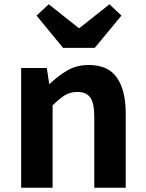

<svg xmlns="http://www.w3.org/2000/svg" viewBox="-20 -878 681 898"><path d="M79 0V-560H199L210 -486H213Q250 -522 294 -548Q338 -574 395 -574Q486 -574 527 -514.5Q568 -455 568 -349V0H421V-331Q421 -396 402 -422Q383 -448 342 -448Q308 -448 282.5 -432Q257 -416 226 -385V0ZM275 -654 151 -805 208 -858 348 -747H352L492 -858L548 -805L423 -654Z"/></svg>

Font: Source Han Sans TC
Style: Bold
Weight: 700
Designer: Ryoko NISHIZUKA Ë•øÂ°öÊ∂ºÂ≠ê (kana, bopomofo & ideographs); Paul D. Hunt (Latin, Greek & Cyrillic); Sandoll Communicatio
Foundry: Adobe
Version: Version 2.004;hotconv 1.0.118;makeotfexe 2.5.65603